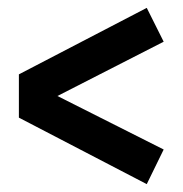

<svg xmlns="http://www.w3.org/2000/svg" viewBox="-20 -577 464 488"><path d="M353 -557 396 -471 126 -333 396 -197 353 -109 28 -278V-388Z"/></svg>

Font: Fira Sans Extra Condensed Medium
Style: Regular
Weight: 500
Width: 1
Designer: Carrois Corporate & Edenspiekermann AG
Foundry: Carrois Corporate GbR & Edenspiekermann AG
Version: Version 4.203